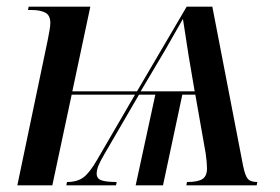

<svg xmlns="http://www.w3.org/2000/svg" viewBox="-20 -556 840 576"><path d="M123 -435Q126 -450 128.5 -464.5Q131 -479 131 -487Q131 -510 116 -518Q101 -526 74 -526H64L66 -536H251L197 -282H391L540 -536H617L709 -60Q715 -30 723 -20Q731 -10 752 -10L750 0H539L541 -10Q574 -10 587.5 -19Q601 -28 601 -51Q601 -68 597 -96L566 -272H527L469 0H387L446 -272H397L294 -95Q281 -73 275.5 -59.5Q270 -46 270 -35Q270 -20 284.5 -15Q299 -10 330 -10L328 0H179L181 -10Q212 -10 230.5 -24Q249 -38 271 -76L385 -272H195L137 0H32ZM402 -282H564L546 -388Q536 -450 529 -498H528Q509 -464 475 -405Z"/></svg>

Font: Noto Serif Display SemiCondensed Medium
Style: Italic
Weight: 500
Width: 4
Italic angle: -12°
Designer: Monotype Design Team
Foundry: Monotype Imaging Inc.
Version: Version 2.009